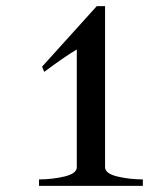

<svg xmlns="http://www.w3.org/2000/svg" viewBox="-20 -605 530 625"><path d="M322 -585V-61Q322 -40 362 -30.5Q402 -21 445 -21V0H107V-21Q150 -21 190 -30.5Q230 -40 230 -61V-444Q188 -419 124 -371L117 -388L295 -585Z"/></svg>

Font: Judson
Style: Regular
Weight: 400
Version: Version 20110429